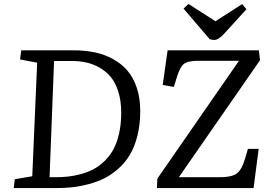

<svg xmlns="http://www.w3.org/2000/svg" viewBox="-20 -956 1374 976"><path d="M913.1 -912.1 938 -936 1075.2 -848.1 1210.9 -935.1 1232.9 -909.2 1118.2 -783.2Q1089.4 -752.9 1069.8 -752.9Q1059.6 -752.9 1045.9 -756.8ZM49.8 0 55.2 -44.9 144 -60.1 168.9 -637.2 82 -653.8 87.9 -700.2H355Q412.1 -700.2 461.4 -689.9Q510.7 -679.7 553.7 -656.2Q596.7 -632.8 627.2 -597.7Q657.7 -562.5 675.3 -510Q692.9 -457.5 692.9 -392.1Q692.9 -323.2 678.5 -266.1Q664.1 -209 640.1 -168.9Q616.2 -128.9 581.5 -98.4Q546.9 -67.9 510.3 -49.6Q473.6 -31.2 429.9 -19.8Q386.2 -8.3 347.9 -4.2Q309.6 0 268.1 0ZM1301.8 -649.9 889.2 -55.2H1099.1Q1157.2 -55.2 1183.3 -74Q1209.5 -92.8 1227.1 -153.8L1240.2 -199.2H1294.9L1269 0H777.8L779.8 -47.9L1194.8 -647H988.8Q935.1 -647 914.8 -631.1Q894.5 -615.2 877.9 -560.1L863.8 -514.2L807.1 -523.9L832 -700.2H1295.9ZM231.9 -55.2H259.8Q293.9 -55.2 324.7 -58.3Q355.5 -61.5 390.1 -70.8Q424.8 -80.1 453.6 -95Q482.4 -109.9 509.5 -135.5Q536.6 -161.1 555.2 -194.3Q573.7 -227.5 585 -275.9Q596.2 -324.2 596.2 -382.8Q596.2 -442.4 581.8 -488.8Q567.4 -535.2 543.5 -564.2Q519.5 -593.3 486.3 -612.1Q453.1 -630.9 418.5 -638.4Q383.8 -646 344.2 -646H254.9Z"/></svg>

Font: Literata Book
Style: Italic
Weight: 400
Italic angle: -3°
Designer: Latin by Veronika Burian and Jose Scaglione. Greek by Irene Vlachou. Cyrillic by Vera Evstafieva
Foundry: TypeTogether
Version: Version 1.003;PS 001.003;hotconv 1.0.88;makeotf.lib2.5.64775